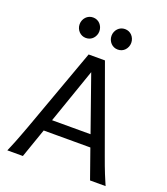

<svg xmlns="http://www.w3.org/2000/svg" viewBox="-165 -1047 1010 1161"><g transform="rotate(20 340.5 -466.5)"><path d="M334.5 -617.7 211.4 -263.7H459ZM19.5 0Q25.9 -14.6 32.7 -30.8Q39.6 -46.9 47.6 -67.1Q55.7 -87.4 65.4 -113.3Q75.2 -139.2 87.9 -173.3L283.2 -712.9H388.2L583.5 -173.3Q595.7 -139.2 605.5 -113.3Q615.2 -87.4 623.5 -67.1Q631.8 -46.9 638.7 -30.8Q645.5 -14.6 651.9 0H551.8L485.4 -188H185.1L119.6 0ZM169.4 -866.7Q169.4 -880.4 174.3 -892.3Q179.2 -904.3 187.7 -913.3Q196.3 -922.4 207.8 -927.5Q219.2 -932.6 232.9 -932.6Q246.6 -932.6 258.3 -927.5Q270 -922.4 278.3 -913.3Q286.6 -904.3 291.5 -892.3Q296.4 -880.4 296.4 -866.7Q296.4 -853 291.5 -841.1Q286.6 -829.1 278.3 -820.1Q270 -811 258.3 -805.9Q246.6 -800.8 232.9 -800.8Q219.2 -800.8 207.8 -805.9Q196.3 -811 187.7 -820.1Q179.2 -829.1 174.3 -841.1Q169.4 -853 169.4 -866.7ZM374.5 -866.7Q374.5 -880.4 379.4 -892.3Q384.3 -904.3 392.8 -913.3Q401.4 -922.4 412.8 -927.5Q424.3 -932.6 438 -932.6Q451.7 -932.6 463.4 -927.5Q475.1 -922.4 483.4 -913.3Q491.7 -904.3 496.6 -892.3Q501.5 -880.4 501.5 -866.7Q501.5 -853 496.6 -841.1Q491.7 -829.1 483.4 -820.1Q475.1 -811 463.4 -805.9Q451.7 -800.8 438 -800.8Q424.3 -800.8 412.8 -805.9Q401.4 -811 392.8 -820.1Q384.3 -829.1 379.4 -841.1Q374.5 -853 374.5 -866.7Z"/></g></svg>

Font: Andika APac
Style: Regular
Weight: 400
Designer: Victor Gaultney, Annie Olsen, Julie Remington, Don Collingsworth, Eric Hays, Becca Hirsbrunner
Foundry: SIL International
Version: Version 5.000